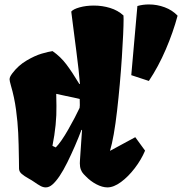

<svg xmlns="http://www.w3.org/2000/svg" viewBox="-20 -812 799 842"><path d="M582.5 -785.6 555.7 -482.4 632.8 -457Q674.8 -520 707 -595.2Q739.3 -670.4 758.8 -743.2Q735.8 -767.6 702.4 -780Q668.9 -792.5 633.3 -792.5Q606 -792.5 582.5 -785.6ZM616.2 -151.4Q599.6 -111.8 571 -74.5Q542.5 -37.1 510.5 -13.7Q478.5 9.8 451.2 9.8Q428.7 9.8 402.6 -3.9Q376.5 -17.6 356 -39.1Q354.5 -40.5 346.7 -48.6Q338.9 -56.6 334.5 -68.4Q330.1 -80.1 330.1 -95.7Q330.1 -103.5 330.6 -107.9Q332.5 -129.9 338.4 -222.7L339.8 -241.7L337.4 -242.7Q310.5 -171.4 275.4 -100.1Q240.2 -28.8 209.5 -2.4Q195.3 9.8 180.7 9.8Q169.4 9.8 158 3.7Q146.5 -2.4 128.4 -15.1Q120.1 -21 106.9 -28.3Q85.9 -40 75 -49.6Q64 -59.1 63.5 -71.8L63 -112.3Q62 -183.1 59.8 -229.7Q57.6 -276.4 50.3 -330.8Q43 -385.3 27.8 -437Q22 -457 22 -463.9Q22 -469.7 24.7 -475.6Q27.3 -481.4 34.2 -490.7Q60.5 -525.4 96.7 -546.6Q132.8 -567.9 162.6 -576.7Q192.4 -585.4 210.4 -587.9Q245.1 -564 270.8 -530Q296.4 -496.1 328.1 -443.4L330.6 -444.3Q326.2 -500 314.7 -588.1Q303.2 -676.3 301.3 -691.9Q293.5 -751.5 292.5 -761.2Q301.3 -772 329.3 -779.8Q357.4 -787.6 391.6 -787.6Q428.7 -787.6 462.9 -777.1Q497.1 -766.6 521.5 -744.1Q522 -741.7 522 -728Q522 -677.2 514.4 -560.1Q506.8 -442.9 493.4 -326.2Q480 -209.5 462.4 -150.4L573.2 -210.4ZM329.1 -338.9 330.1 -350.6 329.6 -377.9Q310.5 -382.8 267.1 -391.6L226.6 -400.4L227.5 -348.1Q229 -267.6 210 -172.4L224.6 -165.5Q248 -189 279.5 -244.4Q311 -299.8 329.1 -338.9Z"/></svg>

Font: Fruktur
Style: Regular
Weight: 400
Designer: Viktoriya Grabowska
Foundry: Viktoriya Grabowska
Version: Version 1.004; ttfautohint (v1.4.1)